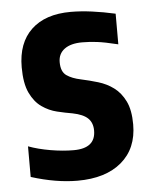

<svg xmlns="http://www.w3.org/2000/svg" viewBox="-45 -589 504 637"><g transform="rotate(-5 206.5 -270.0)"><path d="M188 10Q117 10 34 -16V-118Q66 -106 107 -99Q148 -92 184 -92Q257 -92 257 -151Q257 -177 241.5 -192Q226 -207 191 -214Q167 -218 140 -224.5Q113 -231 89.5 -247.5Q66 -264 51 -295.5Q36 -327 36 -381Q36 -462 82.5 -506Q129 -550 214 -550Q247 -550 284.5 -545Q322 -540 362 -531V-429Q317 -440 291.5 -443Q266 -446 243 -446Q205 -446 184 -430.5Q163 -415 163 -387Q163 -355 181 -342.5Q199 -330 228 -324Q256 -318 284.5 -309.5Q313 -301 336 -284Q359 -267 373.5 -237.5Q388 -208 388 -160Q388 -80 335 -35Q282 10 188 10Z"/></g></svg>

Font: Encode Sans Compressed
Style: Bold
Weight: 700
Designer: Pablo Impallari, Andres Torresi
Foundry: Pablo Impallari, Andres Torresi
Version: Version 1.000; ttfautohint (v1.00) -l 8 -r 50 -G 200 -x 14 -